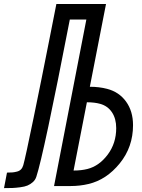

<svg xmlns="http://www.w3.org/2000/svg" viewBox="-30 -937 716 967"><path d="M153 -46.9Q147.8 -30.6 135.1 -19.5Q122.4 -8.5 108.4 -2.6Q94.4 3.3 71.6 6.2Q48.8 9.1 32.9 9.8Q16.9 10.4 -9.8 10.4L5.2 -67.7Q23.4 -67.7 33.5 -68.7Q43.6 -69.7 56 -72.9Q68.4 -76.2 75.8 -84Q83.3 -91.8 87.2 -104.8Q97.7 -141.3 139.3 -344.1Q181 -546.9 217.4 -731.8L253.9 -916.7H503.9L422.5 -500Q469.4 -500 509.1 -489.6Q569.7 -474 604.8 -425.5Q640 -377 640 -306.6Q640 -196.6 573.2 -114.3Q506.5 -31.9 416 -10.4Q372.4 0 325.5 0H242.2L404.9 -838.5H321.6Q188.8 -153.6 153 -46.9ZM407.6 -421.9 340.5 -78.1Q379.6 -78.1 410.2 -85.9Q469.4 -100.9 512.4 -158.2Q555.3 -215.5 555.3 -291.7Q555.3 -339.2 533.9 -371.4Q512.4 -403.6 474 -414.1Q446 -421.9 407.6 -421.9Z"/></svg>

Font: Monoid
Style: Italic
Weight: 400
Width: 4
Italic angle: -11°
Monospace: yes
Version: Version 0.61